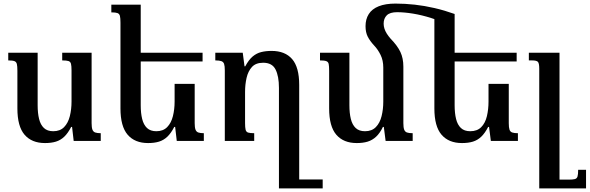

<svg xmlns="http://www.w3.org/2000/svg" viewBox="-20 -786 3289 1071"><path d="M231 12Q157 12 117 -34.5Q77 -81 77 -181V-391Q77 -417 74 -429Q71 -441 60.5 -445Q50 -449 26 -449V-492H190V-199Q190 -155 198 -122.5Q206 -90 225 -72Q244 -54 277 -54Q315 -54 337.5 -77Q360 -100 369.5 -138Q379 -176 379 -219V-393Q379 -418 376 -430Q373 -442 362 -445.5Q351 -449 327 -449V-492H491V-99Q491 -75 495.5 -63Q500 -51 511 -47Q522 -43 542 -43V0H391L382 -78H377Q359 -43 338.5 -23.5Q318 -4 292 4Q266 12 231 12Z M1066 -318V-99Q1066 -75 1070.5 -63Q1075 -51 1086 -47Q1097 -43 1117 -43V0H966L957 -78H952Q934 -43 913.5 -23.5Q893 -4 867 4Q841 12 806 12Q732 12 692 -34.5Q652 -81 652 -181V-659Q652 -685 649 -697Q646 -709 635.5 -713Q625 -717 601 -717V-760H765V-199Q765 -155 773 -122.5Q781 -90 800 -72Q819 -54 852 -54Q890 -54 912.5 -77Q935 -100 944.5 -138Q954 -176 954 -219V-318ZM744 -443V-492H1110V-443Z M1495 -502Q1570 -502 1609.5 -456.5Q1649 -411 1649 -312V265H1536V-296Q1536 -361 1517 -398.5Q1498 -436 1448 -436Q1407 -436 1385.5 -412.5Q1364 -389 1355.5 -352Q1347 -315 1347 -273V-99Q1347 -75 1350 -62.5Q1353 -50 1364 -46.5Q1375 -43 1398 -43V0H1234V-393Q1234 -418 1230 -429.5Q1226 -441 1214.5 -445Q1203 -449 1181 -449V-492H1334L1344 -416H1348Q1368 -453 1389.5 -471Q1411 -489 1437 -495.5Q1463 -502 1495 -502ZM1560 265V215H1780V265Z M2019 -640Q2019 -679 2037 -707.5Q2055 -736 2092.5 -751Q2130 -766 2186 -766Q2239 -766 2293.5 -760Q2348 -754 2404 -741Q2460 -728 2516 -708L2486 -644Q2437 -669 2385 -685.5Q2333 -702 2284 -710Q2235 -718 2195 -718Q2155 -718 2137.5 -700.5Q2120 -683 2120 -654Q2120 -640 2124.5 -626Q2129 -612 2137.5 -598.5Q2146 -585 2159 -570Q2197 -531 2213.5 -496Q2230 -461 2230 -414V-99Q2230 -75 2234.5 -63Q2239 -51 2250 -47Q2261 -43 2282 -43V0H2131L2121 -78H2116Q2099 -43 2078 -23.5Q2057 -4 2031 4Q2005 12 1970 12Q1896 12 1856 -34.5Q1816 -81 1816 -181V-391Q1816 -417 1813.5 -429Q1811 -441 1800 -445Q1789 -449 1765 -449V-492H1929V-199Q1929 -155 1937 -122.5Q1945 -90 1964 -72Q1983 -54 2016 -54Q2054 -54 2076.5 -77Q2099 -100 2108.5 -138Q2118 -176 2118 -219V-409Q2118 -449 2103 -479.5Q2088 -510 2068 -531Q2043 -558 2031 -582Q2019 -606 2019 -640ZM2818 -318V-99Q2818 -75 2822 -63Q2826 -51 2837 -47Q2848 -43 2869 -43V0H2718L2708 -78H2703Q2685 -43 2664.5 -23.5Q2644 -4 2618 4Q2592 12 2557 12Q2483 12 2443 -34.5Q2403 -81 2403 -181V-708H2516V-199Q2516 -155 2524 -122.5Q2532 -90 2551 -72Q2570 -54 2603 -54Q2642 -54 2664.5 -77Q2687 -100 2696 -138Q2705 -176 2705 -219V-318ZM2496 -443V-492H2862V-443Z M3249 161V265H2988V-403Q2988 -433 2980.5 -441Q2973 -449 2948 -449H2930V-492H3101V216H3153Q3175 216 3186.5 213Q3198 210 3201.5 198.5Q3205 187 3205 161Z"/></svg>

Font: Noto Serif Armenian Medium
Style: Regular
Weight: 500
Version: Version 2.007